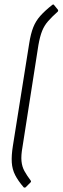

<svg xmlns="http://www.w3.org/2000/svg" viewBox="-20 -718 287 880"><path d="M89 141Q63 111 49.5 84.5Q36 58 34 26.5Q32 -5 39 -49L114 -520Q121 -564 132.5 -593Q144 -622 165 -645.5Q186 -669 220 -696Q224 -699 227 -696L245 -674Q247 -671 246.5 -669.5Q246 -668 245 -665Q218 -641 200.5 -621Q183 -601 173 -576Q163 -551 156 -511L83 -44Q76 -5 78.5 20.5Q81 46 92 66Q103 86 121 110Q124 115 119 119L97 141Q95 142 93 142Q91 142 89 141Z"/></svg>

Font: Sofia Sans Condensed Light
Style: Italic
Weight: 300
Italic angle: -9°
Version: Version 4.100